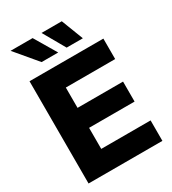

<svg xmlns="http://www.w3.org/2000/svg" viewBox="-223 -1066 1061 1183"><g transform="rotate(-30 307.5 -474.0)"><path d="M51.3 0V-727.5H576.7V-582H225.6V-437.5H549.3V-295.4H225.6V-145.5H576.7V0ZM353 -792.5 264.2 -948.2H408.2L468.3 -792.5ZM174.8 -792.5 43.9 -948.2H200.7L293 -792.5Z"/></g></svg>

Font: Inter 24pt ExtraBold
Style: Regular
Weight: 800
Designer: Rasmus Andersson
Foundry: rsms
Version: Version 4.001;git-66647c0bb